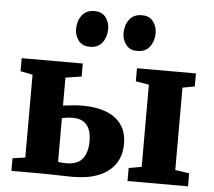

<svg xmlns="http://www.w3.org/2000/svg" viewBox="-55 -875 1047 939"><g transform="rotate(5 468.0 -405.5)"><path d="M604.5 0V-64L667.5 -75V-478.5L602.5 -489.5V-553.5H892V-489.5L832.5 -478.5V-74L901.5 -64V0ZM34.5 0V-62L96.5 -71V-477.5L36.5 -489.5V-553.5H336.5V-489.5L258 -477.5V-340Q268.5 -341.5 283.8 -343.2Q299 -345 317.5 -346.5Q336 -348 355.5 -348Q420 -348 468.8 -329.8Q517.5 -311.5 544.5 -274.2Q571.5 -237 571.5 -180Q571.5 -120.5 543 -79.8Q514.5 -39 462 -18Q409.5 3 336 3Q328 3 307 2.5Q286 2 260.5 1.5Q235 1 212 0.5Q189 0 176.5 0ZM296.5 -60.5Q354 -60.5 378.2 -91.5Q402.5 -122.5 402.5 -177Q402.5 -230.5 380 -257.5Q357.5 -284.5 313.5 -284.5Q297.5 -284.5 283 -282.8Q268.5 -281 258 -278.5V-64.5Q264.5 -62.5 275 -61.5Q285.5 -60.5 296.5 -60.5ZM362.5 -638Q326 -638 307.5 -662.8Q289 -687.5 289 -718.5Q289 -758 309.8 -786Q330.5 -814 371 -814H372Q408.5 -814 427 -789.2Q445.5 -764.5 445.5 -733Q445.5 -694 425 -666Q404.5 -638 363.5 -638ZM595.5 -638Q559 -638 540.5 -662.8Q522 -687.5 522 -718.5Q522 -758 542.8 -786Q563.5 -814 604.5 -814H605.5Q641.5 -814 660 -789.2Q678.5 -764.5 678.5 -733Q678.5 -694 658 -666Q637.5 -638 596.5 -638Z"/></g></svg>

Font: Merriweather 24pt Black
Style: Regular
Weight: 900
Designer: Eben Sorkin
Foundry: Eben Sorkin
Version: Version 2.100